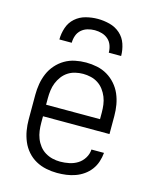

<svg xmlns="http://www.w3.org/2000/svg" viewBox="-113 -816 726 901"><g transform="rotate(15 250.0 -366.0)"><path d="M251 8Q225 8 198 2.5Q171 -3 147.5 -16Q124 -29 106 -49.5Q88 -70 77.5 -95Q67 -120 62.5 -146.5Q58 -173 58 -200V-320Q58 -347 62.5 -373.5Q67 -400 77.5 -424.5Q88 -449 106 -469.5Q124 -490 147 -503.5Q170 -517 196.5 -522.5Q223 -528 250 -528Q277 -528 303.5 -522.5Q330 -517 353 -503.5Q376 -490 394 -469.5Q412 -449 422.5 -424.5Q433 -400 437.5 -373.5Q442 -347 442 -320V-232H119V-200Q119 -181 121.5 -162Q124 -143 131 -125Q138 -107 150 -91.5Q162 -76 178.5 -66Q195 -56 213.5 -51.5Q232 -47 251 -47Q273 -47 295 -51.5Q317 -56 335.5 -67.5Q354 -79 366 -98.5Q378 -118 379 -140H440Q438 -118 431 -96.5Q424 -75 410.5 -57Q397 -39 378.5 -26Q360 -13 339 -5.5Q318 2 296 5Q274 8 251 8ZM119 -288H381V-320Q381 -339 378.5 -358Q376 -377 369 -394.5Q362 -412 350.5 -427.5Q339 -443 323 -453.5Q307 -464 288 -468.5Q269 -473 250 -473Q231 -473 212 -468.5Q193 -464 177 -453.5Q161 -443 149.5 -427.5Q138 -412 131 -394.5Q124 -377 121.5 -358Q119 -339 119 -320ZM100 -600Q100 -629 109.5 -657.5Q119 -686 141 -705.5Q163 -725 192 -732.5Q221 -740 250 -740Q279 -740 308 -732.5Q337 -725 359 -705.5Q381 -686 390.5 -657.5Q400 -629 400 -600H340Q340 -618 334 -635Q328 -652 315 -663.5Q302 -675 285 -680Q268 -685 250 -685Q232 -685 215 -680Q198 -675 185 -663.5Q172 -652 166 -635Q160 -618 160 -600Z"/></g></svg>

Font: Iosevka SS04 Light
Style: Regular
Weight: 300
Monospace: yes
Designer: Belleve Invis
Foundry: Belleve Invis
Version: Version 19.0.0; ttfautohint (v1.8.4)